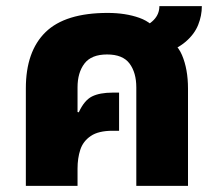

<svg xmlns="http://www.w3.org/2000/svg" viewBox="-20 -604 707 624"><path d="M64 0V-317Q64 -437 128 -499.5Q192 -562 330 -562Q388 -562 433 -546Q478 -530 501 -489Q552 -471 571.5 -425Q591 -379 591 -316V0H423V-320Q423 -368 401 -397.5Q379 -427 328 -427Q277 -427 254.5 -397.5Q232 -368 232 -320V-240L236 -239Q254 -278 279 -290.5Q304 -303 346 -303H367V-179H346Q300 -179 275 -162Q250 -145 241 -117.5Q232 -90 232 -56V0ZM506 -428 422 -505Q461 -520 479.5 -539Q498 -558 498 -584H636Q636 -553 624 -523Q612 -493 583.5 -468.5Q555 -444 506 -428Z"/></svg>

Font: Noto Sans Thai ExtraBold
Style: Regular
Weight: 800
Version: Version 2.001